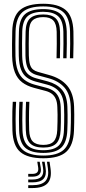

<svg xmlns="http://www.w3.org/2000/svg" viewBox="-20 -827 455 1012"><path d="M208.5 7.2Q126 7.2 87.1 -25.8Q48.2 -58.8 45.5 -138.8Q45 -164.5 44.8 -190.1Q44.5 -215.8 45.1 -240.8Q45.8 -265.8 47.2 -290.5H65Q63.8 -271 63 -247.9Q62.2 -224.8 62.2 -197.9Q62.2 -171 63.2 -139.5Q65.8 -67.2 100.1 -37.1Q134.5 -7 208.5 -7Q282.8 -7 316.1 -37.8Q349.5 -68.5 352.2 -139.5Q353.2 -159 353.5 -179.8Q353.8 -200.5 353.8 -221.8Q353.8 -243 352.8 -264.5Q350.5 -330.5 319.9 -365.4Q289.2 -400.2 235.5 -414.8L175.5 -431Q155.2 -436.5 141.9 -447.4Q128.5 -458.2 121.9 -478.9Q115.2 -499.5 114.2 -533.8Q113.5 -565.8 113.9 -596.2Q114.2 -626.8 115 -660.5Q116.2 -708.8 138 -729.8Q159.8 -750.8 208 -750.8Q251.5 -750.8 273.2 -730.6Q295 -710.5 296.5 -659.5Q297.2 -634.2 297 -596.6Q296.8 -559 295.8 -519.8H278Q279 -559.8 279.2 -596.1Q279.5 -632.5 278.8 -659Q277.8 -701.5 260.8 -719.1Q243.8 -736.8 208 -736.8Q170 -736.8 151.8 -719.4Q133.5 -702 132.5 -659.2Q131.8 -627.8 131.5 -596.5Q131.2 -565.2 132 -534.2Q132.8 -503.5 138.2 -486.2Q143.8 -469 154.1 -460.8Q164.5 -452.5 179.8 -448.2L239.2 -431.5Q301 -414.5 334.4 -375Q367.8 -335.5 370.5 -265.2Q371.2 -245.2 371.4 -223.4Q371.5 -201.5 371.1 -179.8Q370.8 -158 370 -138.8Q366.8 -60.8 329.2 -26.8Q291.8 7.2 208.5 7.2ZM208.5 -21Q143.5 -21 113.2 -48.2Q83 -75.5 80.8 -140Q80.2 -166.8 80 -191.9Q79.8 -217 80.4 -241.5Q81 -266 82.2 -290.5H99.8Q98.8 -267.8 98.1 -244Q97.5 -220.2 97.5 -194.6Q97.5 -169 98.5 -140.5Q100.5 -83.5 126.2 -59.4Q152 -35.2 208.5 -35.2Q264.8 -35.2 289.9 -60Q315 -84.8 317 -140.5Q318 -160.8 318.2 -180.9Q318.5 -201 318.5 -221.6Q318.5 -242.2 317.5 -263Q316.2 -298 305.8 -321.5Q295.2 -345 275.6 -359.4Q256 -373.8 227.8 -381.2L167.2 -397.2Q140.5 -404.5 121.1 -418.8Q101.8 -433 91 -460.1Q80.2 -487.2 79 -532.8Q78.5 -553.5 78.5 -574.9Q78.5 -596.2 78.9 -618Q79.2 -639.8 79.8 -661.2Q81.5 -724.8 111.5 -751.9Q141.5 -779 208 -779Q270 -779 299.8 -752.4Q329.5 -725.8 331.8 -660.5Q332.5 -635.8 332.2 -597Q332 -558.2 330.8 -519.8H313.2Q314.2 -559.2 314.5 -597.1Q314.8 -635 314 -660Q312.2 -718.5 286.2 -741.6Q260.2 -764.8 208 -764.8Q151 -764.8 125 -741Q99 -717.2 97.2 -660.8Q96.5 -630.5 96.2 -596.9Q96 -563.2 96.8 -533Q97.8 -493.8 106.2 -470Q114.8 -446.2 131 -433.4Q147.2 -420.5 171.5 -414L231.5 -398Q278.5 -385.5 305.8 -354.9Q333 -324.2 335.2 -263.8Q336 -241.2 336.2 -221Q336.5 -200.8 336.1 -181Q335.8 -161.2 334.8 -140Q332.2 -77 303.1 -49Q274 -21 208.5 -21ZM208.5 -49.2Q161.2 -49.2 139.4 -70.5Q117.5 -91.8 116 -141.2Q115.5 -165.8 115.1 -189.9Q114.8 -214 115.4 -238.9Q116 -263.8 117.2 -290.5H134.8Q133.8 -263 133.1 -239.6Q132.5 -216.2 132.8 -192.9Q133 -169.5 133.8 -141.5Q135 -99.2 152.8 -81.2Q170.5 -63.2 208.5 -63.2Q246 -63.2 263 -81.6Q280 -100 281.8 -141.5Q282.8 -165 283.1 -184.8Q283.5 -204.5 283.4 -223.1Q283.2 -241.8 282.2 -261.8Q281.5 -288 274.1 -305.1Q266.8 -322.2 253.4 -332.4Q240 -342.5 220.2 -347.8L159.2 -364Q122.5 -373.8 97.1 -392.9Q71.8 -412 58.5 -445.5Q45.2 -479 43.8 -531.8Q43.2 -560.5 43.4 -593.2Q43.5 -626 44.5 -662.2Q46.8 -741 85.5 -774.1Q124.2 -807.2 208 -807.2Q286 -807.2 325.1 -775.2Q364.2 -743.2 367 -661.8Q367.8 -637.8 367.6 -599.2Q367.5 -560.8 366 -519.8H348.5Q349.8 -558 349.9 -596.6Q350 -635.2 349.2 -661Q347 -734 312.9 -763.6Q278.8 -793.2 208 -793.2Q132.8 -793.2 98.5 -763.1Q64.2 -733 62 -661.8Q61.2 -633.2 61 -596.6Q60.8 -560 61.5 -532Q62.5 -485.5 73.8 -455.2Q85 -425 107.2 -407.4Q129.5 -389.8 163.5 -380.5L224 -364.5Q246.8 -358.5 263.2 -346.8Q279.8 -335 289.2 -314.6Q298.8 -294.2 300 -262.5Q300.5 -242.8 300.8 -222.9Q301 -203 300.8 -182.6Q300.5 -162.2 299.5 -141Q297.5 -92 276.4 -70.6Q255.2 -49.2 208.5 -49.2ZM227.5 25.5H241.2L246.2 60Q254 113.2 230.8 138.8Q207.5 164.2 150.5 164.2H128.8V149.2H150.5Q199.5 149.2 219.4 127.5Q239.2 105.8 232.5 60ZM176.5 25.5H189.2L194.5 55.5Q198.8 79.8 187.9 92Q177 104.2 150.5 104.2H128.8V89.5H150.5Q169 89.5 176.4 81.1Q183.8 72.8 181.2 55.5ZM201.5 25.5H215.2L220.2 57.8Q226.5 96.5 209.5 115.4Q192.5 134.2 150.5 134.2H128.8V119.2H150.5Q184.5 119.2 198.1 104.4Q211.8 89.5 206.8 57.8Z"/></svg>

Font: Big Shoulders Inline Text Thin Medium
Style: Regular
Weight: 500
Version: Version 2.002